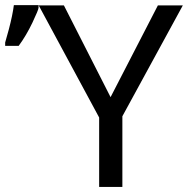

<svg xmlns="http://www.w3.org/2000/svg" viewBox="-136 -735 756 755"><path d="M298.8 -353 484.9 -713.9H583L345.2 -277.8V0H253.9V-272.9L16.1 -713.9H115.2ZM-115.7 -567.9 -101.1 -620.1Q-86.4 -675.8 -81.5 -714.8H15.6V-704.6Q15.6 -696.8 -8.5 -646Q-32.7 -595.2 -62.5 -554.7H-115.7Z"/></svg>

Font: WenQuanYi Micro Hei Mono
Style: Regular
Weight: 400
Foundry: Ascender Corporation
Version: Version 0.2.0-beta